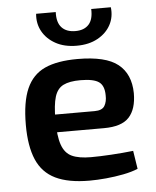

<svg xmlns="http://www.w3.org/2000/svg" viewBox="-52 -752 658 809"><g transform="rotate(-5 277.0 -348.0)"><path d="M288 -503Q407 -503 459 -461.5Q511 -420 512 -339Q512 -272 480.5 -237.5Q449 -203 374 -203H93V-278H341Q373 -278 383.5 -296Q394 -314 393 -340Q393 -381 370.5 -397Q348 -413 292 -413Q246 -413 220 -400Q194 -387 183.5 -353Q173 -319 173 -255Q173 -187 186 -150Q199 -113 228.5 -99.5Q258 -86 309 -86Q346 -86 395 -89Q444 -92 488 -97L500 -20Q474 -9 438 -2Q402 5 364.5 8.5Q327 12 294 12Q205 12 150.5 -14.5Q96 -41 71.5 -98Q47 -155 47 -245Q47 -342 72 -398.5Q97 -455 149.5 -479Q202 -503 288 -503ZM364 -708H447Q452 -667 434 -633.5Q416 -600 379 -579.5Q342 -559 290 -559Q238 -559 201 -579.5Q164 -600 145.5 -633.5Q127 -667 131 -708H214Q212 -664 232 -642.5Q252 -621 290 -621Q327 -621 346.5 -642.5Q366 -664 364 -708Z"/></g></svg>

Font: Exo 2 SemiBold
Style: Regular
Weight: 600
Designer: Natanael Gama
Foundry: Natanael Gama
Version: Version 2.010